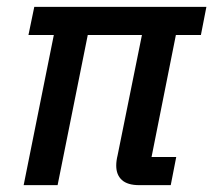

<svg xmlns="http://www.w3.org/2000/svg" viewBox="-20 -540 622 560"><path d="M386 0Q352 0 335.5 -15Q319 -30 319 -57Q319 -64 320 -71.5Q321 -79 323 -87L394 -438H236L148 0H49L137 -438H63L80 -520H582L566 -438H493L422 -82H494L478 0Z"/></svg>

Font: IBM Plex Sans Condensed Medium
Style: Italic
Weight: 500
Width: 3
Italic angle: -11°
Designer: Mike Abbink, Paul van der Laan, Pieter van Rosmalen
Foundry: Bold Monday
Version: Version 1.3